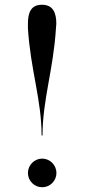

<svg xmlns="http://www.w3.org/2000/svg" viewBox="-20 -778 356 808"><path d="M215.5 -659C215.5 -666 217 -672 217 -678C217 -724 203.5 -758 156.5 -758C109.5 -758 97.5 -724 97.5 -678V-659C108.5 -483 155 -358 155 -208H159C159 -358 204.5 -483 215.5 -659ZM97.5 -50C97.5 -17 124.5 10 157.5 10C190.5 10 217.5 -17 217.5 -50C217.5 -83 190.5 -110.5 157.5 -110.5C124.5 -110.5 97.5 -83 97.5 -50Z"/></svg>

Font: Bodoni* 36pt
Style: Regular
Weight: 400
Version: Version 2.3